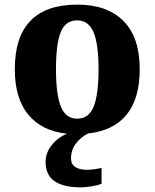

<svg xmlns="http://www.w3.org/2000/svg" viewBox="-20 -570 668 830"><path d="M287 115Q287 140 305.5 152Q324 164 356 164Q381 164 419 156V224Q404 231 376.5 235.5Q349 240 331 240Q254 240 215.5 213Q177 186 177 130Q177 91 203.5 57.5Q230 24 270 8Q162 -3 103 -73.5Q44 -144 44 -271Q44 -550 315 -550Q443 -550 513.5 -479.5Q584 -409 584 -271Q584 -144 527.5 -74.5Q471 -5 361 7Q330 22 308.5 50Q287 78 287 115ZM314 -57Q364 -57 385 -109.5Q406 -162 406 -271Q406 -379 384.5 -430.5Q363 -482 313 -482Q263 -482 242.5 -431Q222 -380 222 -271Q222 -162 243 -109.5Q264 -57 314 -57Z"/></svg>

Font: Noto Serif ExtraBold
Style: Regular
Weight: 800
Designer: Monotype Design Team
Foundry: Monotype Imaging Inc.
Version: Version 1.001